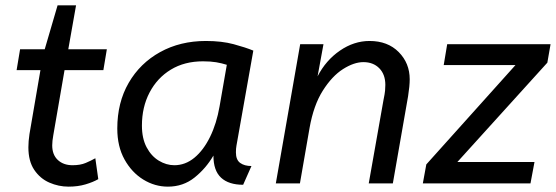

<svg xmlns="http://www.w3.org/2000/svg" viewBox="-20 -685 2078 717"><path d="M55 -501H147L195 -665H264L235 -501H379L366 -423H221L179 -180Q177 -169 176 -159.5Q175 -150 175 -142Q175 -107 196 -87.5Q217 -68 251 -68Q280 -68 300 -76.5Q320 -85 336 -94L347 -16Q328 -5 299.5 3.5Q271 12 236 12Q199 12 164.5 -3Q130 -18 108 -50.5Q86 -83 86 -135Q86 -157 90 -184L131 -423H42Z M418 -205Q418 -302 460.5 -375.5Q503 -449 578 -490.5Q653 -532 749 -532Q808 -532 852.5 -520Q897 -508 926 -496L863 -141Q862 -136 861.5 -129.5Q861 -123 861 -116Q861 -88 877 -76.5Q893 -65 919 -65L888 5Q834 5 805.5 -21.5Q777 -48 777 -104Q749 -56 706.5 -22Q664 12 607 12Q558 12 515 -14.5Q472 -41 445 -89.5Q418 -138 418 -205ZM827 -443Q808 -449 787.5 -452.5Q767 -456 738 -456Q669 -456 618 -425Q567 -394 538.5 -339.5Q510 -285 510 -216Q510 -168 527.5 -135Q545 -102 573 -85Q601 -68 631 -68Q672 -68 706 -96Q740 -124 764.5 -174Q789 -224 800 -288Z M1337 -453Q1302 -453 1261 -427Q1220 -401 1185.5 -346.5Q1151 -292 1136 -207L1100 0H1010L1101 -520H1188L1166 -400Q1197 -460 1249.5 -496Q1302 -532 1360 -532Q1428 -532 1469 -490.5Q1510 -449 1510 -389Q1510 -364 1504 -326L1447 0H1357L1412 -311Q1417 -335 1418 -346.5Q1419 -358 1419 -368Q1419 -407 1396.5 -430Q1374 -453 1337 -453Z M1650 -520H2036L2024 -451L1688 -80H1976L1961 0H1559L1572 -71L1905 -442H1637Z"/></svg>

Font: ABeeZee
Style: Italic
Weight: 400
Italic angle: -10°
Designer: Anja Meiners
Foundry: Anja Meiners
Version: Version 1.003; ttfautohint (v1.8.3)